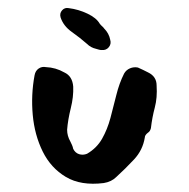

<svg xmlns="http://www.w3.org/2000/svg" viewBox="-20 -454 465 472"><path d="M251 -356Q254 -346 247.5 -338Q241 -330 230 -331Q226 -331 223 -332Q220 -333 216 -334Q203 -337 194 -346Q177 -361 156.5 -375.5Q136 -390 129 -411Q126 -421 132.5 -428.5Q139 -436 149 -434Q173 -431 195 -420.5Q217 -410 225 -396Q228 -392 231 -389.5Q234 -387 236 -384Q248 -372 251 -356ZM365 -244Q367 -214 360.5 -189.5Q354 -165 351 -139Q349 -131 344 -128Q336 -122 336 -116Q331 -85 309.5 -62Q288 -39 266 -19Q254 -7 235 -4Q179 3 142 -19Q105 -41 85 -81.5Q65 -122 60.5 -171.5Q56 -221 65 -269Q67 -280 75 -285.5Q83 -291 93 -289Q117 -288 138 -276Q158 -267 160 -241Q161 -216 154 -188Q147 -160 145 -135Q145 -120 153 -106Q155 -102 157 -97.5Q159 -93 160 -88Q165 -78 174.5 -75Q184 -72 194 -76Q218 -90 231 -113Q244 -136 251.5 -164Q259 -192 266 -220.5Q273 -249 285 -273Q290 -282 299.5 -286Q309 -290 319 -288Q326 -285 332 -282Q338 -279 344 -276Q365 -266 365 -244Z"/></svg>

Font: Slackside One
Style: Regular
Weight: 400
Version: Version 1.000